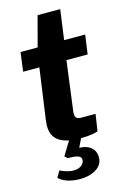

<svg xmlns="http://www.w3.org/2000/svg" viewBox="-136 -761 681 1041"><g transform="rotate(-15 204.0 -240.0)"><path d="M408 -531H290L313 -699H186L141 -530H45L31 -423H122L82 -138C72 -68 90 -16 175 1L128 78L143 92C203 92 222 102 218 125C215 149 191 165 157 165C130 165 105 155 82 145L61 181C90 208 133 219 181 219C243 219 300 192 307 143C313 103 292 56 218 54L241 6C291 6 323 -1 337 -7L351 -101H270C247 -101 232 -109 238 -147L274 -423H393Z"/></g></svg>

Font: Cheyenne Sans
Style: Bold Italic
Weight: 700
Italic angle: -8.13011°
Designer: The Public Sans project authors (U.S. Web Design System), Libre Franklin designed by Pablo Impallari and Rodrigo Fuenzal
Foundry: The Cheyenne Sans Project Authors
Version: Version 2.007